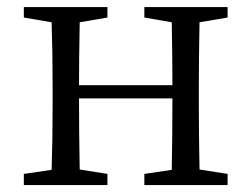

<svg xmlns="http://www.w3.org/2000/svg" viewBox="-20 -534 726 554"><path d="M636.7 -483.4 555.7 -469.7Q553.7 -360.4 553.7 -286.1V-227.5Q553.7 -154.3 555.7 -44.9L636.7 -32.2V0H396.5V-32.2L475.6 -43.9Q477.5 -153.3 477.5 -250H208Q208 -152.3 210 -44.9L290 -32.2V0H48.8V-32.2L128.9 -43.9Q131.8 -126 131.8 -227.5V-286.1Q131.8 -387.7 128.9 -469.7L48.8 -483.4V-513.7H290V-483.4L210 -469.7Q208 -362.3 208 -288.1H477.5Q477.5 -364.3 475.6 -469.7L396.5 -483.4V-513.7H636.7Z"/></svg>

Font: GenYoMin JP Regular
Style: Regular
Weight: 400
Version: Version 1.001;PS 1;hotconv 16.6.51;makeotf.lib2.5.65220 DEVE